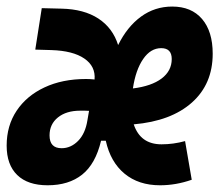

<svg xmlns="http://www.w3.org/2000/svg" viewBox="-42 -547 659 577"><path d="M443.4 -113.3Q479 -113.3 514.2 -123L534.2 -6.8Q486.8 9.8 439 9.8Q374.5 9.8 332.3 -25.1Q290 -60.1 275.9 -124H261.7Q245.1 -54.2 204.8 -22.2Q164.6 9.8 101.1 9.8Q41.5 9.8 9.8 -21Q-22 -51.8 -22 -109.4Q-22 -169.4 8.1 -214.4Q38.1 -259.3 91.8 -284.4Q145.5 -309.6 216.8 -309.6Q229.5 -309.6 242.2 -308.1Q245.6 -347.7 211.4 -371.1Q177.2 -394.5 112.3 -396.5L64 -397.9L83.5 -522.5L143.1 -521Q210.4 -519.5 253.7 -491.2Q296.9 -462.9 313 -411.6Q340.3 -466.8 381.8 -497.1Q423.3 -527.3 475.6 -527.3Q533.2 -527.3 565.2 -490Q597.2 -452.6 597.2 -385.7Q597.2 -294.4 534.7 -238.8Q472.2 -183.1 359.9 -173.3Q379.9 -113.3 443.4 -113.3ZM225.6 -213.9Q219.7 -214.4 213.1 -214.4Q206.5 -214.4 199.2 -214.4Q157.2 -214.4 132.1 -194.1Q106.9 -173.8 106.9 -140.1Q106.9 -101.6 143.1 -101.6Q170.9 -101.6 192.6 -123.5Q214.4 -145.5 220.7 -185.5ZM357.4 -281.2Q413.1 -288.1 443.6 -311Q474.1 -334 474.1 -369.6Q474.1 -402.3 442.4 -402.3Q410.6 -402.3 388.2 -369.6Q365.7 -336.9 357.4 -281.2Z"/></svg>

Font: Cascadia Mono
Style: Bold Italic
Weight: 700
Italic angle: -10°
Monospace: yes
Designer: Aaron Bell
Foundry: Saja Typeworks
Version: Version 2404.023; ttfautohint (v1.8.4)